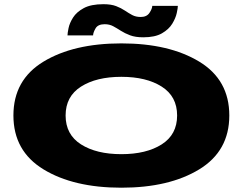

<svg xmlns="http://www.w3.org/2000/svg" viewBox="-20 -888 1164 916"><path d="M559 7.5Q331 7.5 187.5 -80Q44 -167.5 44 -337.2Q44 -507 187.5 -594Q331 -681 559 -681Q787 -681 930.5 -594Q1074 -507 1074 -337Q1074 -167.5 930.5 -80Q787 7.5 559 7.5ZM559 -152.5Q678 -152.5 751.5 -199.2Q825 -246 825 -337Q825 -428 751.5 -474.8Q678 -521.5 559 -521.5Q440 -521.5 366.5 -474.8Q293 -428 293 -337Q293 -246 366.5 -199.2Q440 -152.5 559 -152.5ZM663.5 -710Q626 -710 600.8 -719.5Q575.5 -729 556.5 -741.2Q537.5 -753.5 519.8 -763Q502 -772.5 479.5 -772.5Q447.5 -772.5 436 -752.8Q424.5 -733 424 -719H302Q302 -729.5 307 -753.8Q312 -778 328.5 -804.2Q345 -830.5 379.5 -849.2Q414 -868 473.5 -868Q510 -868 534 -858.8Q558 -849.5 575.8 -837.5Q593.5 -825.5 610.8 -816.2Q628 -807 651.5 -807Q680 -807 693 -826.5Q706 -846 706.5 -860H828.5Q828.5 -849.5 823.2 -825.5Q818 -801.5 801.8 -774.8Q785.5 -748 752.5 -729Q719.5 -710 663.5 -710Z"/></svg>

Font: Anybody UltraExpanded ExtraBold
Style: Regular
Weight: 800
Width: 9
Designer: Tyler Finck
Foundry: Etcetera Type Company
Version: Version 1.010; ttfautohint (v1.8.3) -l 8 -r 50 -G 200 -x 14 